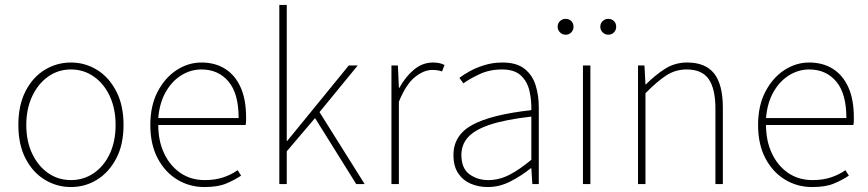

<svg xmlns="http://www.w3.org/2000/svg" viewBox="-20 -742 3500 774"><path d="M266 12Q209 12 160.5 -17.5Q112 -47 83 -103Q54 -159 54 -238Q54 -318 83 -374.5Q112 -431 160.5 -460.5Q209 -490 266 -490Q323 -490 371 -460.5Q419 -431 448.5 -374.5Q478 -318 478 -238Q478 -159 448.5 -103Q419 -47 371 -17.5Q323 12 266 12ZM266 -16Q317 -16 358 -44Q399 -72 422.5 -122Q446 -172 446 -238Q446 -304 422.5 -354.5Q399 -405 358 -433.5Q317 -462 266 -462Q215 -462 174.5 -433.5Q134 -405 110 -354.5Q86 -304 86 -238Q86 -172 110 -122Q134 -72 174.5 -44Q215 -16 266 -16Z M804 12Q744 12 694.5 -18Q645 -48 615.5 -104Q586 -160 586 -238Q586 -316 615.5 -372.5Q645 -429 692 -459.5Q739 -490 792 -490Q847 -490 887.5 -464.5Q928 -439 950 -390Q972 -341 972 -270Q972 -263 972 -255Q972 -247 970 -238H618Q618 -174 641.5 -124Q665 -74 707 -45Q749 -16 806 -16Q847 -16 880 -27Q913 -38 938 -56L952 -34Q925 -16 891.5 -2Q858 12 804 12ZM618 -266H942Q942 -365 901 -413.5Q860 -462 792 -462Q749 -462 711 -438.5Q673 -415 648 -371Q623 -327 618 -266Z M1106 0V-722H1136V-174H1138L1386 -478H1422L1268 -290L1450 0H1416L1250 -266L1136 -132V0Z M1558 0V-478H1584L1588 -388H1590Q1614 -432 1648.5 -461Q1683 -490 1726 -490Q1738 -490 1749 -488Q1760 -486 1772 -480L1762 -454Q1753 -457 1744.5 -458.5Q1736 -460 1722 -460Q1689 -460 1653 -431.5Q1617 -403 1588 -332V0Z M1946 12Q1909 12 1877.5 -1.5Q1846 -15 1827 -43.5Q1808 -72 1808 -117Q1808 -197 1884 -238.5Q1960 -280 2122 -298Q2123 -337 2114.5 -375Q2106 -413 2080 -437.5Q2054 -462 2004 -462Q1953 -462 1912 -442.5Q1871 -423 1848 -406L1832 -428Q1847 -440 1873 -454.5Q1899 -469 1933 -479.5Q1967 -490 2006 -490Q2062 -490 2094 -465Q2126 -440 2139 -399Q2152 -358 2152 -310V0H2126L2122 -64H2120Q2083 -34 2038.5 -11Q1994 12 1946 12ZM1948 -16Q1992 -16 2033 -37Q2074 -58 2122 -98V-272Q2017 -260 1955.5 -239.5Q1894 -219 1867 -189Q1840 -159 1840 -118Q1840 -63 1872.5 -39.5Q1905 -16 1948 -16Z M2330 0V-478H2360V0ZM2260 -602Q2247 -602 2237.5 -611.5Q2228 -621 2228 -634Q2228 -648 2237.5 -657Q2247 -666 2260 -666Q2274 -666 2283 -657Q2292 -648 2292 -634Q2292 -621 2283 -611.5Q2274 -602 2260 -602ZM2432 -602Q2419 -602 2409.5 -611.5Q2400 -621 2400 -634Q2400 -648 2409.5 -657Q2419 -666 2432 -666Q2446 -666 2455 -657Q2464 -648 2464 -634Q2464 -621 2455 -611.5Q2446 -602 2432 -602Z M2552 0V-478H2578L2582 -402H2584Q2622 -440 2661.5 -465Q2701 -490 2750 -490Q2824 -490 2859 -445.5Q2894 -401 2894 -308V0H2864V-304Q2864 -384 2837 -423Q2810 -462 2748 -462Q2703 -462 2666 -438Q2629 -414 2582 -366V0Z M3254 12Q3194 12 3144.5 -18Q3095 -48 3065.5 -104Q3036 -160 3036 -238Q3036 -316 3065.5 -372.5Q3095 -429 3142 -459.5Q3189 -490 3242 -490Q3297 -490 3337.5 -464.5Q3378 -439 3400 -390Q3422 -341 3422 -270Q3422 -263 3422 -255Q3422 -247 3420 -238H3068Q3068 -174 3091.5 -124Q3115 -74 3157 -45Q3199 -16 3256 -16Q3297 -16 3330 -27Q3363 -38 3388 -56L3402 -34Q3375 -16 3341.5 -2Q3308 12 3254 12ZM3068 -266H3392Q3392 -365 3351 -413.5Q3310 -462 3242 -462Q3199 -462 3161 -438.5Q3123 -415 3098 -371Q3073 -327 3068 -266Z"/></svg>

Font: Source Sans Variable
Style: Regular
Weight: 200
Designer: Paul D. Hunt
Foundry: Adobe Systems Incorporated
Version: Version 3.006;hotconv 1.0.111;makeotfexe 2.5.65597